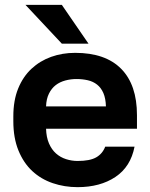

<svg xmlns="http://www.w3.org/2000/svg" viewBox="-20 -760 620 792"><path d="M300 12Q246 12 197.5 -4.5Q149 -21 113 -54.5Q77 -88 56 -139.5Q35 -191 35 -260V-280Q35 -346 55 -395Q75 -444 110 -476.5Q145 -509 191 -525.5Q237 -542 290 -542Q415 -542 480 -476Q545 -410 545 -285V-229H170Q171 -194 182 -168.5Q193 -143 211 -127Q229 -111 252.5 -103.5Q276 -96 300 -96Q351 -96 377 -111Q403 -126 414 -155H535Q519 -72 456 -30Q393 12 300 12ZM295 -434Q272 -434 249.5 -428Q227 -422 210 -409Q193 -396 182 -374Q171 -352 170 -321H417Q416 -354 406.5 -376Q397 -398 380.5 -411Q364 -424 342 -429Q320 -434 295 -434ZM85 -740H235L345 -580H235Z"/></svg>

Font: Golos Text DemiBold
Style: Regular
Weight: 600
Designer: A.Korolkova, Vitaly Kuzmin
Foundry: ParaType Ltd
Version: Version 2.002